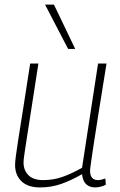

<svg xmlns="http://www.w3.org/2000/svg" viewBox="-20 -810 526 840"><path d="M155 10Q102 10 74 -17Q46 -44 46 -88Q46 -100 49 -124.5Q52 -149 59.5 -197Q67 -245 80 -326Q93 -407 112 -532H148Q130 -415 118 -338.5Q106 -262 99 -216.5Q92 -171 88.5 -148Q85 -125 84 -115Q83 -105 83 -99Q83 -65 104.5 -43.5Q126 -22 169 -22Q213 -22 253 -36Q293 -50 339 -76L409 -532H446Q425 -402 411.5 -317Q398 -232 390.5 -182.5Q383 -133 379.5 -108.5Q376 -84 375 -75Q374 -66 374 -63Q374 -22 409 -22Q421 -22 441 -29L443 -2Q433 4 419 7Q405 10 397 10Q372 10 357 -4Q342 -18 339 -48Q290 -20 247 -5Q204 10 155 10ZM278 -596 177 -790H216L309 -596Z"/></svg>

Font: Georama ExtraLight
Style: Italic
Weight: 200
Italic angle: -9°
Designer: Jean-Baptiste Levee
Foundry: Production Type
Version: Version 1.000